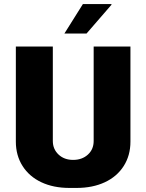

<svg xmlns="http://www.w3.org/2000/svg" viewBox="-20 -915 720 945"><path d="M240 -686V-221Q240 -181 268 -154.5Q296 -128 340 -128Q384 -128 412.5 -154Q441 -180 441 -221V-686H622V-218Q622 -150 589 -98Q556 -46 496 -18Q436 10 357 10H322Q243 10 183.5 -18Q124 -46 91 -98Q58 -150 58 -218V-686ZM528 -895 529 -892 406 -750H297L388 -895Z"/></svg>

Font: Chivo ExtraBold
Style: Regular
Weight: 800
Designer: Hector Gatti
Foundry: Omnibus-Type
Version: Version 1.007